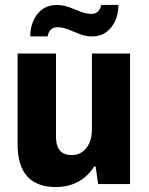

<svg xmlns="http://www.w3.org/2000/svg" viewBox="-20 -743 600 775"><path d="M205 12Q129 12 90 -31Q51 -74 51 -161V-527H206V-190Q206 -172 210 -158.5Q214 -145 222 -135.5Q230 -126 242 -121.5Q254 -117 269 -117Q294 -117 312.5 -130Q331 -143 341 -166.5Q351 -190 351 -220V-527H505V0H376L366 -71H360Q344 -45 320.5 -26Q297 -7 268 2.5Q239 12 205 12ZM102 -596Q102 -631 115 -660Q128 -689 151.5 -706Q175 -723 209 -723Q235 -723 259 -714Q283 -705 305.5 -696Q328 -687 350 -687Q365 -687 375 -696.5Q385 -706 389 -723H458Q458 -689 445.5 -660Q433 -631 409 -613.5Q385 -596 351 -596Q325 -596 301.5 -605.5Q278 -615 256 -624Q234 -633 211 -633Q195 -633 185 -623Q175 -613 172 -596Z"/></svg>

Font: Archivo SemiCondensed ExtraBold
Style: Regular
Weight: 800
Width: 4
Designer: Hector Gatti
Foundry: Omnibus-Type
Version: Version 2.001